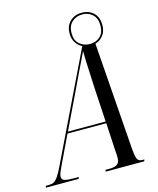

<svg xmlns="http://www.w3.org/2000/svg" viewBox="-180 -977 877 1066"><g transform="rotate(-15 259.0 -443.5)"><path d="M-51 0 -48 -10H-33Q-15 -10 -3 -15.5Q9 -21 22.5 -40.5Q36 -60 55 -100L348 -707Q326 -718 312 -740Q298 -762 298 -792Q298 -836 325 -861.5Q352 -887 392 -887Q432 -887 459 -862.5Q486 -838 486 -791Q486 -756 468 -732.5Q450 -709 422 -701L466 -100Q470 -45 477 -27.5Q484 -10 507 -10H518L515 0H293L295 -10H318Q347 -10 362 -20Q377 -30 377 -59Q377 -67 376.5 -76.5Q376 -86 375 -96L366 -259H143L68 -102Q59 -83 51.5 -66Q44 -49 44 -36Q44 -20 61 -15Q78 -10 118 -10H141L138 0ZM393 -707Q428 -707 451.5 -728.5Q475 -750 475 -791Q475 -833 451.5 -855Q428 -877 393 -877Q357 -877 333 -854.5Q309 -832 309 -791Q309 -749 334 -728Q359 -707 393 -707ZM251 -483 148 -269H365L353 -475Q352 -505 350 -543Q348 -581 346.5 -618Q345 -655 345 -679Q334 -655 321 -629Q308 -603 291.5 -568.5Q275 -534 251 -483Z"/></g></svg>

Font: Noto Serif Display ExtraCondensed
Style: Italic
Weight: 400
Width: 2
Italic angle: -12°
Designer: Monotype Design Team
Foundry: Monotype Imaging Inc.
Version: Version 2.009